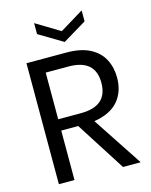

<svg xmlns="http://www.w3.org/2000/svg" viewBox="-133 -996 848 1081"><g transform="rotate(-15 291.5 -456.0)"><path d="M73 0ZM73 0ZM550 0H447L263 -288H164V0H73V-705H305Q389 -705 442 -677.5Q495 -650 520 -602.5Q545 -555 545 -495Q545 -413 499 -359.5Q453 -306 358 -291ZM297 -354Q452 -354 452 -490Q452 -626 297 -626H164V-354ZM312 -765 173 -848V-912L312 -828L450 -912V-848Z"/></g></svg>

Font: Ulagadi Sans
Style: Regular
Weight: 400
Designer: Ninad Kale (Devanagari), Jonny Pinhorn (Latin)
Foundry: Indian Type Foundry
Version: Version 3.01;March 29, 2020;FontCreator 12.0.0.2522 64-bit; 